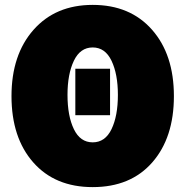

<svg xmlns="http://www.w3.org/2000/svg" viewBox="-20 -738 754 785"><path d="M430 -267H288V-457H430ZM359 27Q205 27 116 -74Q27 -175 27 -345Q27 -514 117 -616Q207 -718 359 -718Q512 -718 601.5 -616.5Q691 -515 691 -345Q691 -175 602.5 -74Q514 27 359 27ZM462 -350Q462 -435 436 -489.5Q410 -544 359 -544Q308 -544 282 -489.5Q256 -435 256 -350Q256 -264 282 -210Q308 -156 359 -156Q410 -156 436 -210Q462 -264 462 -350Z"/></svg>

Font: Repo
Style: ExtraBlack
Weight: 1000
Designer: Stefan Peev
Foundry: Context Ltd
Version: Version 001.000